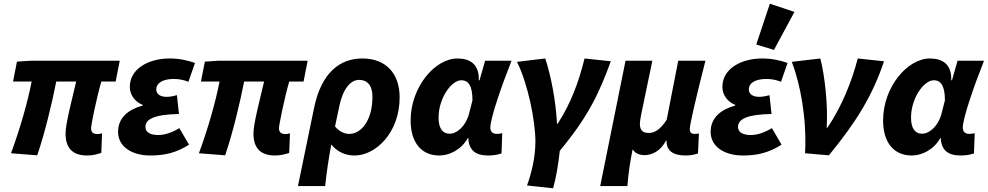

<svg xmlns="http://www.w3.org/2000/svg" viewBox="-20 -823 5304 1031"><path d="M448 12C480 12 506 4 524 -2L528 -107C518 -105 511 -103 505 -103C482 -103 469 -111 469 -135C469 -150 496 -287 524 -385H601L623 -497H144L71 -492L50 -385H150C128 -274 89 -135 39 0L180 11C222 -113 258 -264 282 -385H389C367 -289 332 -160 332 -106C332 -34 364 12 448 12Z M787 12C866 12 926 -3 995 -46L943 -135C905 -112 867 -98 829 -98C787 -98 761 -113 761 -141C761 -181 802 -208 941 -211L930 -312C909 -306 891 -303 874 -303C842 -303 819 -317 819 -343C819 -376 852 -399 913 -399C939 -399 963 -395 992 -384L1027 -485C987 -499 943 -509 890 -509C781 -509 677 -456 677 -356C677 -310 709 -274 746 -260V-256C671 -236 614 -192 614 -115C614 -34 690 12 787 12Z M1457 12C1489 12 1515 4 1533 -2L1537 -107C1527 -105 1520 -103 1514 -103C1491 -103 1478 -111 1478 -135C1478 -150 1505 -287 1533 -385H1610L1632 -497H1153L1080 -492L1059 -385H1159C1137 -274 1098 -135 1048 0L1189 11C1231 -113 1267 -264 1291 -385H1398C1376 -289 1341 -160 1341 -106C1341 -34 1373 12 1457 12Z M1580 176H1726C1734 102 1744 32 1759 -47C1790 -8 1835 12 1884 12C1997 12 2126 -110 2126 -300C2126 -429 2052 -509 1926 -509C1805 -509 1705 -433 1666 -241ZM1856 -104C1831 -104 1803 -115 1779 -144L1802 -253C1822 -348 1863 -394 1908 -394C1955 -394 1980 -361 1980 -304C1980 -177 1920 -104 1856 -104Z M2339 12C2390 12 2455 -16 2492 -81H2496C2496 -78 2495 -76 2495 -74C2501 -11 2540 12 2601 12C2629 12 2652 8 2673 1L2677 -108C2668 -106 2660 -104 2647 -104C2628 -104 2613 -114 2613 -138C2613 -188 2674 -364 2727 -497H2585L2555 -392H2551C2554 -478 2504 -509 2436 -509C2316 -509 2185 -356 2185 -176C2185 -60 2241 12 2339 12ZM2394 -105C2359 -105 2335 -131 2335 -191C2335 -296 2404 -392 2457 -392C2497 -392 2517 -360 2517 -284L2497 -206C2480 -149 2437 -105 2394 -105Z M2810 173 2950 188C2966 132 2978 61 2986 -13C3144 -204 3198 -326 3260 -494L3119 -509C3086 -377 3045 -268 2975 -159H2971C2965 -277 2940 -412 2908 -509L2756 -491C2814 -376 2855 -175 2855 -63C2855 22 2835 103 2810 173Z M3203 176H3349C3354 110 3362 54 3377 -21C3392 3 3418 10 3441 10C3479 10 3527 -10 3556 -68H3560C3560 -64 3559 -63 3559 -61C3561 -16 3591 12 3662 12C3691 12 3713 6 3728 1L3733 -106C3725 -104 3716 -104 3709 -104C3695 -104 3684 -109 3684 -130C3684 -155 3717 -297 3768 -497H3622L3560 -180C3526 -127 3495 -109 3464 -109C3434 -109 3416 -121 3416 -158C3416 -167 3419 -188 3423 -208L3483 -497H3339Z M3969 12C4048 12 4108 -3 4177 -46L4125 -135C4087 -112 4049 -98 4011 -98C3969 -98 3943 -113 3943 -141C3943 -181 3984 -208 4123 -211L4112 -312C4091 -306 4073 -303 4056 -303C4024 -303 4001 -317 4001 -343C4001 -376 4034 -399 4095 -399C4121 -399 4145 -395 4174 -384L4209 -485C4169 -499 4125 -509 4072 -509C3963 -509 3859 -456 3859 -356C3859 -310 3891 -274 3928 -260V-256C3853 -236 3796 -192 3796 -115C3796 -34 3872 12 3969 12ZM4136 -555 4246 -759 4114 -803 4041 -584Z M4303 0 4431 11C4578 -168 4665 -309 4727 -494L4586 -509C4554 -385 4500 -251 4423 -137H4419C4427 -252 4409 -418 4385 -509L4232 -491C4277 -371 4313 -190 4303 0Z M4876 12C4927 12 4992 -16 5029 -81H5033C5033 -78 5032 -76 5032 -74C5038 -11 5077 12 5138 12C5166 12 5189 8 5210 1L5214 -108C5205 -106 5197 -104 5184 -104C5165 -104 5150 -114 5150 -138C5150 -188 5211 -364 5264 -497H5122L5092 -392H5088C5091 -478 5041 -509 4973 -509C4853 -509 4722 -356 4722 -176C4722 -60 4778 12 4876 12ZM4931 -105C4896 -105 4872 -131 4872 -191C4872 -296 4941 -392 4994 -392C5034 -392 5054 -360 5054 -284L5034 -206C5017 -149 4974 -105 4931 -105Z"/></svg>

Font: Source Sans Pro
Style: Bold Italic
Weight: 700
Italic angle: -11°
Designer: Paul D. Hunt
Foundry: Adobe Systems Incorporated
Version: Version 3.006;hotconv 1.0.111;makeotfexe 2.5.65597